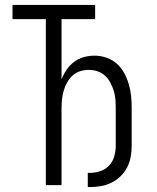

<svg xmlns="http://www.w3.org/2000/svg" viewBox="-20 -755 640 783"><path d="M346 8H338V-50H346Q368 -50 389 -57Q410 -64 425 -80Q440 -96 446 -117.5Q452 -139 452 -161V-315Q452 -333 450.5 -351Q449 -369 443.5 -386Q438 -403 429.5 -419Q421 -435 407.5 -447Q394 -459 377 -464.5Q360 -470 342 -470Q324 -470 306.5 -464.5Q289 -459 276 -447Q263 -435 254 -419Q245 -403 240 -386Q235 -369 233 -351Q231 -333 231 -315V0H167V-677H31V-735H368V-677H231V-431Q239 -452 251.5 -470.5Q264 -489 282 -502.5Q300 -516 321.5 -522Q343 -528 365 -528Q390 -528 413.5 -520Q437 -512 455.5 -496Q474 -480 486 -458Q498 -436 505 -412.5Q512 -389 514.5 -364.5Q517 -340 517 -315V-161Q517 -138 513 -115.5Q509 -93 498.5 -72.5Q488 -52 471.5 -36Q455 -20 434.5 -10Q414 0 391.5 4Q369 8 346 8Z"/></svg>

Font: Iosevka Aile Light
Style: Regular
Weight: 300
Designer: Belleve Invis
Foundry: Belleve Invis
Version: Version 27.3.5; ttfautohint (v1.8.4)